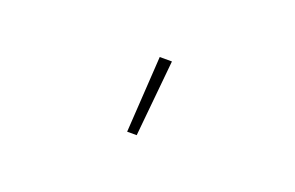

<svg xmlns="http://www.w3.org/2000/svg" viewBox="-37 -842 523 340"><g transform="rotate(20 225.0 -672.0)"><path d="M212 -600 221 -744H244L230 -600Z"/></g></svg>

Font: Iosevka Etoile Thin
Style: Regular
Weight: 100
Designer: Belleve Invis
Foundry: Belleve Invis
Version: Version 22.1.2; ttfautohint (v1.8.4)